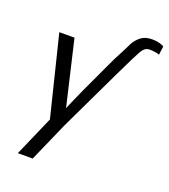

<svg xmlns="http://www.w3.org/2000/svg" viewBox="-153 -801 951 1081"><g transform="rotate(20 322.0 -260.5)"><path d="M185 -70 66.5 -550H157.5L248.5 -161Q292.5 -266 389.5 -471L411.5 -517.5L424.5 -542Q436.5 -565.5 449 -589.8Q461.5 -614 468 -628.5Q484.5 -655.5 508.5 -673.2Q532.5 -691 573.5 -691Q597.5 -691 615.2 -686.2Q633 -681.5 644 -674.5L637 -621Q637.5 -625 616 -628.5Q594.5 -632 579 -632Q562 -632 549.2 -621.8Q536.5 -611.5 522 -582.5Q507.5 -560 273.5 -67L169 170H80Z"/></g></svg>

Font: JuliaMono
Style: Italic
Weight: 400
Italic angle: -9°
Monospace: yes
Designer: cormullion
Foundry: corm
Version: Version 0.057; ttfautohint (v1.8.4)